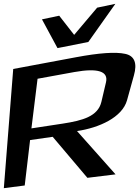

<svg xmlns="http://www.w3.org/2000/svg" viewBox="-52 -948 726 1002"><path d="M611 -425 647 -555C665 -618 650 -657 601 -667C551 -678 465 -672 343 -649L17 -588L-32 34L77 20L105 -217L223 -234L404 -20L551 -38L350 -264C465 -281 586 -335 611 -425ZM276 -303 112 -278 144 -537 336 -572C459 -594 515 -576 501 -518L477 -416C459 -341 380 -319 276 -303ZM248 -697 409 -729 550 -928 455 -908 335 -766 257 -866 167 -847Z"/></svg>

Font: Gamestation Warped
Style: Italic
Weight: 400
Designer: Jonas Hecksher
Foundry: Jonas Hecksher, Playtypeª, e-types AS
Version: Version 1.003